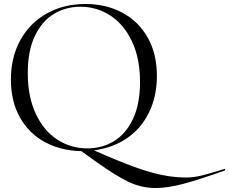

<svg xmlns="http://www.w3.org/2000/svg" viewBox="-20 -747 1155 968"><path d="M686 -334Q686 -452 645.5 -538Q605 -624 536.5 -668.5Q468 -713 385 -713Q312 -713 252 -677Q192 -641 156 -566Q120 -491 120 -379Q120 -260 160 -174Q200 -88 268.5 -43.5Q337 1 420 1Q494 1 554 -35Q614 -71 650 -146.5Q686 -222 686 -334ZM411 -727Q514 -727 596 -683.5Q678 -640 724.5 -558Q771 -476 771 -365Q771 -261 731 -179.5Q691 -98 619 -49.5Q547 -1 454 11L511 36Q659 100 749 124Q839 148 914 148Q955 148 994.5 138.5Q1034 129 1115 104V112Q977 161 900 181Q823 201 764 201Q694 201 628.5 170Q563 139 464 68L390 15Q288 13 207.5 -30Q127 -73 81 -154Q35 -235 35 -346Q35 -460 83.5 -546.5Q132 -633 217.5 -680Q303 -727 411 -727Z"/></svg>

Font: Nyght Serif Light
Style: Regular
Weight: 300
Designer: Maksym Kobuzan
Version: Version 0.410